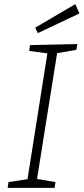

<svg xmlns="http://www.w3.org/2000/svg" viewBox="-20 -908 404 928"><path d="M354 -695 349 -667 256 -651 159 -43 248 -28 244 0H17L21 -28L113 -42L209 -650L121 -662L125 -690ZM364 -843 163 -748 150 -774 344 -888Z"/></svg>

Font: Bitter Pro Light
Style: Italic
Weight: 300
Italic angle: -9°
Designer: Sol Matas, and Bitter project Authors
Foundry: Sol Matas
Version: Version 1.010